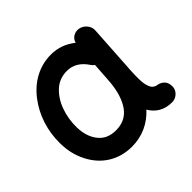

<svg xmlns="http://www.w3.org/2000/svg" viewBox="-144 -712 927 927"><g transform="rotate(-45 319.5 -248.0)"><path d="M558.1 33.2C573.2 33.2 586.4 27.8 597.7 17.1C608.9 5.9 614.3 -6.8 613.8 -22C613.8 -54.7 594.2 -68.4 575.2 -74.7C555.2 -77.1 542.5 -85 536.1 -98.1C529.8 -111.3 525.9 -126.5 524.9 -143.6C523.4 -163.6 523.9 -199.7 525.9 -227.1C526.4 -233.4 526.9 -239.3 527.3 -245.6L541.5 -474.1C542.5 -488.8 538.1 -502.4 527.8 -514.6C517.6 -526.9 504.4 -534.2 489.3 -536.6C462.4 -540 438.5 -524.4 432.1 -499.5C395.5 -528.3 355.5 -543.9 307.1 -543.9C226.6 -543.9 158.2 -504.4 109.9 -440.9C61 -377.4 34.2 -294.9 35.6 -209C36.1 -160.6 46.4 -116.7 66.4 -78.1C105.5 0 177.7 47.9 270 47.9C340.8 47.9 400.9 19 445.3 -29.8C468.3 9.3 504.9 33.2 558.1 33.2ZM271 -62.5C231.9 -62.5 201.7 -75.7 180.7 -102.5C159.2 -128.9 147.9 -164.1 147 -207.5C146.5 -246.1 152.3 -282.2 165 -316.9C177.2 -351.6 195.8 -379.4 219.7 -401.4C243.7 -422.9 272.5 -433.6 306.2 -433.6C348.6 -433.6 381.8 -411.1 405.3 -376C409.7 -368.7 415 -362.8 422.4 -357.9L416 -261.2C416 -259.8 416 -257.8 415.5 -256.3C415 -254.9 415 -252.9 415 -251C415 -248.5 415 -246.1 414.6 -243.7C409.2 -188 395 -144 371.6 -111.3C348.1 -78.6 314.5 -62.5 271 -62.5Z"/></g></svg>

Font: Mikhak SemiBold
Style: Regular
Weight: 600
Designer: Amin Abedi
Version: Version 3.2